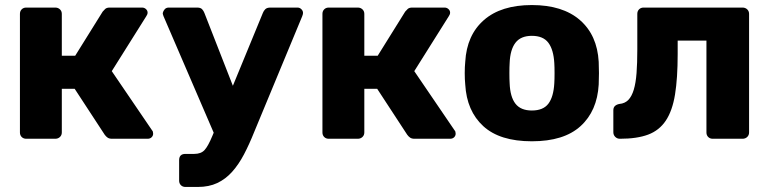

<svg xmlns="http://www.w3.org/2000/svg" viewBox="-20 -550 3051 761"><path d="M84 0Q73 0 66 -7Q59 -14 59 -25V-495Q59 -506 66 -513Q73 -520 84 -520H199Q210 -520 217.5 -513Q225 -506 225 -495V-329H278L387 -504Q391 -509 397 -514.5Q403 -520 415 -520H543Q552 -520 558.5 -514Q565 -508 565 -500Q565 -493 560 -486L423 -268L583 -33Q587 -29 587 -20Q587 -12 581 -6Q575 0 565 0H424Q413 0 406.5 -4.5Q400 -9 395 -16L276 -198H225V-25Q225 -14 217.5 -7Q210 0 199 0Z M715 191Q704 191 697 184Q690 177 690 166V85Q690 60 715 60H750Q777 60 791 44.5Q805 29 822 -12L827 -24L628 -486Q625 -494 625 -498Q627 -507 633 -513.5Q639 -520 649 -520H761Q775 -520 781 -513.5Q787 -507 790 -499L903 -210L1022 -499Q1025 -507 1031.5 -513.5Q1038 -520 1052 -520H1159Q1168 -520 1174.5 -513.5Q1181 -507 1181 -499Q1181 -497 1180.5 -494Q1180 -491 1178 -486L988 -28Q968 22 947 62Q926 102 900 131Q874 160 841 175.5Q808 191 764 191Z M1283 0Q1272 0 1265 -7Q1258 -14 1258 -25V-495Q1258 -506 1265 -513Q1272 -520 1283 -520H1398Q1409 -520 1416.5 -513Q1424 -506 1424 -495V-329H1477L1586 -504Q1590 -509 1596 -514.5Q1602 -520 1614 -520H1742Q1751 -520 1757.5 -514Q1764 -508 1764 -500Q1764 -493 1759 -486L1622 -268L1782 -33Q1786 -29 1786 -20Q1786 -12 1780 -6Q1774 0 1764 0H1623Q1612 0 1605.5 -4.5Q1599 -9 1594 -16L1475 -198H1424V-25Q1424 -14 1416.5 -7Q1409 0 1398 0Z M2088 10Q1961 10 1895.5 -50Q1830 -110 1824 -215Q1822 -235 1822 -260Q1822 -285 1824 -305Q1830 -411 1898 -470.5Q1966 -530 2088 -530Q2210 -530 2278.5 -470.5Q2347 -411 2353 -305Q2354 -285 2354 -260Q2354 -235 2353 -215Q2347 -110 2281 -50Q2215 10 2088 10ZM2088 -112Q2133 -112 2153.5 -139Q2174 -166 2177 -220Q2178 -235 2178 -260Q2178 -285 2177 -300Q2174 -353 2153.5 -380.5Q2133 -408 2088 -408Q2044 -408 2023 -380.5Q2002 -353 2000 -300Q1999 -285 1999 -260Q1999 -235 2000 -220Q2002 -166 2023 -139Q2044 -112 2088 -112Z M2437 0Q2426 0 2418.5 -7.5Q2411 -15 2411 -26V-113Q2411 -124 2417.5 -130Q2424 -136 2435 -138Q2457 -140 2470.5 -154Q2484 -168 2492 -194.5Q2500 -221 2503 -260.5Q2506 -300 2506 -354V-495Q2506 -506 2513 -513Q2520 -520 2531 -520H2923Q2934 -520 2941.5 -513Q2949 -506 2949 -495V-25Q2949 -14 2941.5 -7Q2934 0 2923 0H2805Q2794 0 2787 -7Q2780 -14 2780 -25V-389H2666V-336Q2666 -240 2655.5 -175.5Q2645 -111 2619 -72Q2593 -33 2549 -16.5Q2505 0 2437 0Z"/></svg>

Font: Fz Rubik
Style: Bold
Weight: 700
Designer: Hubert and Fischer
Foundry: Hubert and Fischer
Version: Vit hóa bi FontZin.com